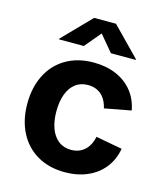

<svg xmlns="http://www.w3.org/2000/svg" viewBox="-115 -854 818 953"><g transform="rotate(15 294.0 -378.0)"><path d="M39.7 -270.6Q39.7 -354.8 72.2 -418.6Q104.6 -482.4 165 -517.6Q225.3 -552.7 306.4 -552.7Q370.8 -552.7 422.2 -530.8Q473.5 -508.9 506.3 -467.9Q539.1 -426.8 549.2 -371.3L413.1 -345.8Q406.6 -374.3 392.7 -394.9Q378.8 -415.4 357.3 -426.4Q335.8 -437.5 308 -437.5Q269.7 -437.5 243 -416.7Q216.2 -396 202.5 -358.3Q188.9 -320.7 188.9 -271.1Q188.9 -221.8 202.5 -184.2Q216.2 -146.6 243.1 -125.6Q270 -104.6 308 -104.6Q336 -104.6 357.9 -116.1Q379.7 -127.6 394 -149Q408.3 -170.4 414.2 -199.9L550.1 -174.7Q540 -117.6 507.1 -75.8Q474.2 -34.1 422.7 -11.7Q371.3 10.7 306.4 10.7Q225.5 10.7 165.2 -24.5Q104.8 -59.6 72.3 -123.2Q39.7 -186.8 39.7 -270.6ZM109.4 -619.1V-622.7L250.2 -767.1H362.4L503.5 -622.7V-619.1H375.8L306.4 -702.2L236.7 -619.1Z"/></g></svg>

Font: Raveo Variable
Style: Regular
Weight: 400
Designer: Jakub Foglar, Rasmus Andersson (Inter)
Foundry: Jakubfoglar.com
Version: Version 1.000;Glyphs 3.2.3 (3260)